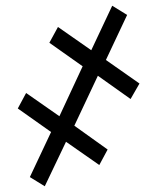

<svg xmlns="http://www.w3.org/2000/svg" viewBox="-20 -648 547 669"><path d="M136 1 84 -31 158 -188 42 -270 71 -324 187 -243 268 -417 152 -499 182 -554 298 -473 371 -628 423 -596 349 -439 466 -357 435 -303 321 -384 239 -210 355 -127 326 -73 210 -154Z"/></svg>

Font: Noto Serif ExtraCondensed Black
Style: Regular
Weight: 900
Width: 2
Designer: Monotype Design Team
Foundry: Monotype Imaging Inc.
Version: Version 2.015; ttfautohint (v1.8.4.7-5d5b)